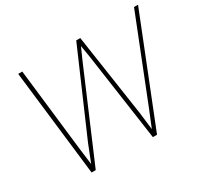

<svg xmlns="http://www.w3.org/2000/svg" viewBox="-145 -915 1186 1118"><g transform="rotate(-30 448.0 -355.5)"><path d="M869.6 -710.9H896.5L613.8 0H585.9L501 -592.8L488.3 -668.5L454.6 -592.8L201.7 0H173.8L90.8 -710.9H118.2L181.6 -161.1L196.3 -43.9L242.7 -161.1L481 -710.9H508.3L589.8 -161.1L604 -43.5L651.9 -161.1Z"/></g></svg>

Font: Robert Sans Thin
Style: Italic
Weight: 100
Italic angle: -8°
Designer: Christian Robertson (extended by Adam Twardoch)
Foundry: Google
Version: Version 12.135;April 2, 2019;FontCreator 11.5.0.2425 64-bit;